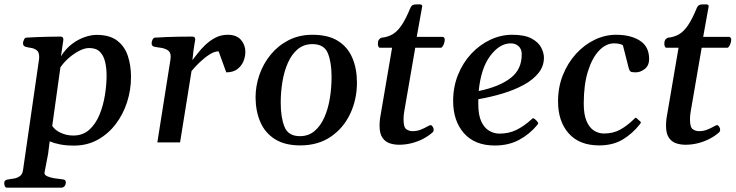

<svg xmlns="http://www.w3.org/2000/svg" viewBox="-62 -655 3385 883"><path d="M-29.3 208Q-37.1 208 -39.8 200.9Q-42.5 193.8 -42.5 188.5Q-42.5 178.7 -37.6 174.8Q-32.7 170.9 -22.9 169.9Q-10.7 168.5 3.7 165.8Q18.1 163.1 29.3 155Q40.5 147 43.5 129.9L117.2 -379.9Q117.7 -383.3 117.9 -386.5Q118.2 -389.6 118.2 -392.6Q118.2 -415.5 106.7 -424.1Q95.2 -432.6 80.1 -434.8Q64.9 -437 54.2 -440.4Q48.8 -442.4 46.1 -446.5Q43.5 -450.7 43.9 -459.5Q44.9 -464.8 48.6 -473.1Q52.2 -481.4 58.6 -481.9Q110.4 -484.9 152.6 -485.8Q194.8 -486.8 217.3 -486.8Q221.2 -486.8 225.3 -483.9Q229.5 -481 229.5 -472.2L218.3 -396Q240.2 -431.2 269.3 -452.9Q298.3 -474.6 328.1 -484.6Q357.9 -494.6 382.3 -494.6Q442.4 -494.6 477.1 -468Q511.7 -441.4 526.1 -397.5Q540.5 -353.5 540.5 -301.8Q540.5 -241.2 522.2 -184.6Q503.9 -127.9 469.2 -83Q434.6 -38.1 386.2 -11.7Q337.9 14.6 278.3 14.6Q242.7 14.6 215.1 9.3Q187.5 3.9 166.5 -4.9L159.2 52.7L142.6 139.2Q141.6 149.4 154.8 155.5Q168 161.6 187.7 164.8Q207.5 168 226.6 169.9Q240.7 171.4 240.7 183.1Q240.7 194.8 234.6 201.4Q228.5 208 220.7 208ZM274.9 -31.7Q319.3 -31.7 348.9 -58.6Q378.4 -85.4 395.8 -127.9Q413.1 -170.4 420.7 -218.3Q428.2 -266.1 428.2 -307.6Q428.2 -341.3 421.4 -370.4Q414.6 -399.4 397.5 -416.7Q380.4 -434.1 348.1 -434.1Q326.7 -434.1 301.5 -420.9Q276.4 -407.7 253.4 -387.5Q230.5 -367.2 215.8 -345.2L178.2 -76.2Q190.4 -56.6 217.3 -44.2Q244.1 -31.7 274.9 -31.7Z M822.8 -378.4Q832 -389.6 846.4 -408.7Q860.8 -427.7 881.3 -447.5Q901.9 -467.3 927.7 -481.2Q953.6 -495.1 984.9 -495.1Q1025.9 -495.1 1046.1 -471.7Q1066.4 -448.2 1066.4 -416.5Q1066.4 -394.5 1057.4 -372.8Q1048.3 -351.1 1029.1 -336.7Q1009.8 -322.3 978.5 -322.3L943.4 -418.9Q923.8 -418.9 900.6 -403.8Q877.4 -388.7 855.5 -367.7Q833.5 -346.7 818.8 -328.1L766.1 0H661.6L721.7 -379.9Q723.1 -388.2 723.1 -394Q723.1 -416.5 708 -425Q692.9 -433.6 674.1 -435.8Q655.3 -438 644.5 -440.9Q635.3 -445.3 635.3 -455.6Q635.3 -465.3 639.9 -473.4Q644.5 -481.4 650.4 -481.9Q707 -485.4 754.4 -486.1Q801.8 -486.8 823.7 -486.8Q827.6 -486.8 831.8 -483.9Q835.9 -481 835.9 -472.2Q835.9 -472.2 832 -450.2Q828.1 -428.2 822.8 -378.4Z M1113.3 -206.5Q1113.3 -259.8 1131.1 -311Q1148.9 -362.3 1182.9 -403.8Q1216.8 -445.3 1265.4 -470.2Q1314 -495.1 1375 -495.1Q1448.2 -495.1 1493.2 -466.3Q1538.1 -437.5 1558.8 -387.9Q1579.6 -338.4 1579.6 -275.4Q1579.6 -197.3 1548.3 -131.3Q1517.1 -65.4 1458.7 -25.9Q1400.4 13.7 1318.8 13.7Q1248 13.7 1202.6 -14.9Q1157.2 -43.5 1135.5 -93.3Q1113.8 -143.1 1113.3 -206.5ZM1316.9 -28.8Q1356.9 -28.8 1384.8 -52.5Q1412.6 -76.2 1429.9 -115.7Q1447.3 -155.3 1455.1 -203.6Q1462.9 -252 1462.9 -301.3Q1462.9 -368.2 1445.8 -410.2Q1428.7 -452.1 1375 -452.1Q1335 -452.1 1307.1 -428.7Q1279.3 -405.3 1262 -366Q1244.6 -326.7 1236.8 -278.8Q1229 -231 1229 -182.6Q1229 -115.2 1246.3 -72Q1263.7 -28.8 1316.9 -28.8Z M1772.9 10.7Q1750.5 10.7 1730 3.9Q1709.5 -2.9 1696.5 -22Q1683.6 -41 1683.6 -76.7Q1683.6 -84 1684.1 -92Q1684.6 -100.1 1685.5 -108.9L1741.2 -435.5H1684.6Q1679.7 -436 1677.7 -442.4Q1675.8 -448.7 1675.8 -454.6Q1675.8 -466.3 1680.7 -472.7Q1685.5 -479 1691.9 -481.4Q1721.2 -484.4 1743.4 -497.3Q1765.6 -510.3 1785.2 -539.3Q1804.7 -568.4 1825.7 -619.6Q1829.6 -628.4 1836.2 -631.6Q1842.8 -634.8 1852.1 -634.8H1869.6Q1874.5 -634.8 1877.2 -632.3Q1879.9 -629.9 1879.9 -626.5L1854.5 -485.4H1973.6Q1979 -484.9 1981.2 -481Q1983.4 -477.1 1983.4 -472.2Q1983.4 -462.4 1978.3 -450.2Q1973.1 -438 1966.8 -435.5H1847.7L1796.9 -141.1Q1794.9 -130.9 1794.4 -121.8Q1793.9 -112.8 1793.9 -105Q1793.9 -69.3 1806.9 -60.5Q1819.8 -51.8 1835 -51.8Q1856 -51.8 1873.3 -58.8Q1890.6 -65.9 1902.6 -72.8Q1914.6 -79.6 1918.5 -79.6Q1923.3 -79.6 1928 -72.3Q1932.6 -64.9 1932.6 -58.1Q1932.6 -50.8 1928.2 -46.9Q1909.2 -29.8 1884.5 -16.8Q1859.9 -3.9 1831.3 3.4Q1802.7 10.7 1772.9 10.7Z M2439.5 -389.6Q2439.5 -350.6 2414.8 -319.6Q2390.1 -288.6 2347.4 -265.1Q2304.7 -241.7 2250.7 -225.3Q2196.8 -209 2137.7 -198.7Q2137.7 -193.4 2137.7 -187.5Q2137.7 -181.6 2137.7 -175.8Q2137.7 -126 2151.4 -96.4Q2165 -66.9 2187.5 -53.7Q2210 -40.5 2234.4 -40.5Q2278.3 -40.5 2312.7 -57.4Q2347.2 -74.2 2382.3 -106Q2384.8 -108.4 2387.2 -110.4Q2389.6 -112.3 2392.6 -110.4Q2397.5 -107.9 2402.8 -102.8Q2408.2 -97.7 2411.1 -92.8Q2412.1 -91.3 2412.6 -90.3Q2413.1 -89.4 2413.1 -88.9Q2413.1 -86.4 2411.4 -84.2Q2409.7 -82 2408.7 -80.1Q2373.5 -37.6 2325.2 -11.7Q2276.9 14.2 2213.9 14.2Q2121.6 14.2 2071.8 -42.2Q2022 -98.6 2022 -190.9Q2022 -255.4 2044.4 -311Q2066.9 -366.7 2105.5 -408Q2144 -449.2 2192.9 -472.2Q2241.7 -495.1 2293.9 -495.1Q2350.1 -495.1 2381.8 -478.3Q2413.6 -461.4 2426.5 -437Q2439.5 -412.6 2439.5 -389.6ZM2287.1 -455.6Q2235.4 -455.6 2192.4 -397.9Q2149.4 -340.3 2139.6 -236.3Q2234.9 -256.3 2286.6 -296.4Q2338.4 -336.4 2337.4 -407.2Q2336.9 -430.2 2322.5 -442.9Q2308.1 -455.6 2287.1 -455.6Z M2771.5 -495.1Q2838.4 -495.1 2880.9 -468Q2923.3 -440.9 2923.3 -383.8Q2923.3 -353.5 2903.3 -337.9Q2883.3 -322.3 2862.3 -322.3Q2848.1 -322.3 2840.8 -324.5Q2833.5 -326.7 2829.1 -343.3L2802.7 -446.8Q2798.3 -450.2 2787.6 -452.9Q2776.9 -455.6 2761.7 -455.6Q2725.1 -455.6 2693.4 -422.6Q2661.6 -389.6 2642.1 -327.6Q2622.6 -265.6 2622.6 -178.7Q2622.6 -128.4 2635.5 -98.1Q2648.4 -67.9 2669.7 -54.4Q2690.9 -41 2715.8 -41Q2757.8 -41 2789.8 -58.6Q2821.8 -76.2 2854 -107.4Q2856.4 -110.4 2858.9 -112.5Q2861.3 -114.7 2864.7 -112.3L2882.8 -96.2Q2885.3 -94.2 2885.3 -91.8Q2885.3 -89.4 2883.1 -87.2Q2880.9 -85 2879.9 -82.5Q2846.2 -40 2801.5 -13.2Q2756.8 13.7 2693.4 13.7Q2602.5 13.7 2553.5 -41.5Q2504.4 -96.7 2504.4 -189Q2504.4 -253.9 2526.6 -309.6Q2548.8 -365.2 2586.7 -407Q2624.5 -448.7 2672.4 -471.9Q2720.2 -495.1 2771.5 -495.1Z M3090.3 10.7Q3067.9 10.7 3047.4 3.9Q3026.9 -2.9 3013.9 -22Q3001 -41 3001 -76.7Q3001 -84 3001.5 -92Q3002 -100.1 3002.9 -108.9L3058.6 -435.5H3002Q2997.1 -436 2995.1 -442.4Q2993.2 -448.7 2993.2 -454.6Q2993.2 -466.3 2998 -472.7Q3002.9 -479 3009.3 -481.4Q3038.6 -484.4 3060.8 -497.3Q3083 -510.3 3102.5 -539.3Q3122.1 -568.4 3143.1 -619.6Q3147 -628.4 3153.6 -631.6Q3160.2 -634.8 3169.4 -634.8H3187Q3191.9 -634.8 3194.6 -632.3Q3197.3 -629.9 3197.3 -626.5L3171.9 -485.4H3291Q3296.4 -484.9 3298.6 -481Q3300.8 -477.1 3300.8 -472.2Q3300.8 -462.4 3295.7 -450.2Q3290.5 -438 3284.2 -435.5H3165L3114.3 -141.1Q3112.3 -130.9 3111.8 -121.8Q3111.3 -112.8 3111.3 -105Q3111.3 -69.3 3124.3 -60.5Q3137.2 -51.8 3152.3 -51.8Q3173.3 -51.8 3190.7 -58.8Q3208 -65.9 3220 -72.8Q3231.9 -79.6 3235.8 -79.6Q3240.7 -79.6 3245.4 -72.3Q3250 -64.9 3250 -58.1Q3250 -50.8 3245.6 -46.9Q3226.6 -29.8 3201.9 -16.8Q3177.2 -3.9 3148.7 3.4Q3120.1 10.7 3090.3 10.7Z"/></svg>

Font: Gelasio Medium
Style: Italic
Weight: 500
Italic angle: -8.5°
Designer: Eben Sorkin
Foundry: Eben Sorkin
Version: Version 1.008